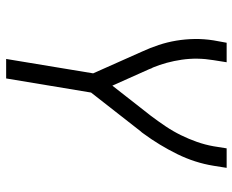

<svg xmlns="http://www.w3.org/2000/svg" viewBox="-88 -482 775 640"><g transform="rotate(90 300.0 -162.5)"><path d="M177 205 225 -85 152 -249Q140 -275 130.5 -303.5Q121 -332 116 -362Q111 -392 110.5 -423Q110 -454 115 -486L123 -530H188L181 -486Q172 -432 179.5 -380.5Q187 -329 206 -283L207 -282Q208 -280 209 -277.5Q210 -275 211 -272L266 -149L367 -278Q385 -302 401.5 -326.5Q418 -351 431 -377.5Q444 -404 453.5 -431Q463 -458 468 -486L475 -530H540L533 -486Q523 -424 494 -365Q465 -306 426 -253Q424 -250 422 -247.5Q420 -245 418 -243L289 -78L242 205Z"/></g></svg>

Font: Iosevka Curly Light Extended
Style: Italic
Weight: 300
Width: 7
Italic angle: -9°
Monospace: yes
Designer: Belleve Invis
Foundry: Belleve Invis
Version: Version 11.1.0; ttfautohint (v1.8.3)